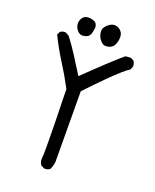

<svg xmlns="http://www.w3.org/2000/svg" viewBox="-152 -914 804 998"><g transform="rotate(20 250.0 -415.0)"><path d="M215.8 -2.4Q218.8 -2 223.1 -2Q227.5 -2 234.4 -3.9Q241.2 -5.9 247.6 -10.7Q258.3 -30.8 260.3 -54.7L258.3 -444.3Q369.1 -561.5 421.9 -607.9Q447.8 -630.9 460.4 -637.2L469.2 -655.3Q469.7 -658.2 469.7 -659.9Q469.7 -661.6 469.5 -664.1Q469.2 -666.5 468.8 -669.7Q468.3 -672.9 466.8 -676.3Q464.8 -682.6 460.9 -688L443.4 -696.8L414.6 -694.8Q363.8 -653.3 219.7 -513.7Q181.6 -574.7 156.5 -614Q131.3 -653.3 100.6 -693.8L80.6 -704.6Q78.1 -705.1 73.7 -705.1Q69.3 -705.1 62.7 -703.1Q56.2 -701.2 50.3 -696.3L42 -679.7Q72.8 -615.7 111.6 -554.7Q150.4 -493.7 184.1 -429.7Q189.9 -209.5 189.9 -115.7Q189.9 -59.1 188 -48.3Q187.5 -45.4 187.5 -40.3Q187.5 -35.2 189.9 -27.1Q192.4 -19 198.2 -11.2ZM299.3 -709.5Q323.2 -709.5 336.4 -722.7Q347.2 -733.4 351.6 -752Q355 -766.1 355 -777.3Q355 -803.7 335.4 -817.9Q321.3 -827.6 307.4 -827.6Q293.5 -827.6 279.3 -818.4Q250.5 -798.3 250.5 -774.4Q250.5 -744.6 272.9 -721.7Q284.2 -710.9 294.4 -709.5Q296.9 -709.5 299.3 -709.5ZM215.8 -781.2Q215.8 -802.7 198.7 -811.5Q193.4 -814 186 -815.9Q175.3 -818.4 168.5 -818.4Q161.6 -818.4 156.7 -817.4Q146 -815.4 138.7 -808.6Q123.5 -793 123.5 -772.5Q123.5 -748.5 140.6 -731Q151.4 -720.7 162.6 -719.2Q184.1 -719.2 198.2 -729L200.7 -731.4Q211.9 -742.7 215.3 -774.4Q215.8 -777.8 215.8 -781.2Z"/></g></svg>

Font: Bakudai
Style: Light
Weight: 300
Version: Version 1.48